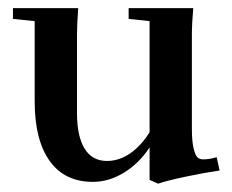

<svg xmlns="http://www.w3.org/2000/svg" viewBox="-20 -434 568 470"><path d="M207.5 11.2Q138.2 11.2 101.6 -40Q64.9 -91.3 64.9 -186V-382.3L11.7 -387.7V-414.1H171.4Q168.5 -373 168.5 -349.1V-157.2Q168.5 -100.6 187 -70.3Q205.6 -40 241.7 -40Q271.5 -40 298.3 -58.3Q325.2 -76.7 346.2 -110.4V-382.3L294.9 -387.7V-414.1H453.1Q449.7 -376 449.7 -349.1V-118.7Q449.7 -88.4 453.9 -71Q458 -53.7 463.4 -48.8Q468.8 -43.9 477.1 -43.9Q494.1 -43.9 510.3 -49.3L517.6 -16.6Q482.9 -11.7 435.3 -1.7Q387.7 8.3 367.2 15.6L346.2 6.3V-73.2Q320.3 -33.7 283.2 -11.2Q246.1 11.2 207.5 11.2Z"/></svg>

Font: Elstob 18pt SemiBold
Style: Regular
Weight: 600
Designer: Peter S. Baker
Version: Version 1.015